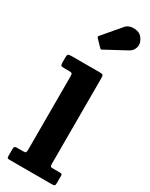

<svg xmlns="http://www.w3.org/2000/svg" viewBox="-284 -1188 971 1239"><g transform="rotate(30 201.0 -568.0)"><path d="M186 -917.5Q191 -912.5 194 -911.8Q197 -911 202.5 -915L356.5 -998Q384.5 -1013 391.5 -1045Q398.5 -1077 373.5 -1109Q360 -1127 336 -1133Q312 -1139 288.8 -1134Q265.5 -1129 252.5 -1113.5L140.5 -982Q132 -973.5 140.5 -964.5ZM85 -688.5Q101 -688.5 106.2 -685Q111.5 -681.5 111.5 -665V-118Q111.5 -99.5 107.5 -95.5Q103.5 -91.5 85 -91.5H42Q30.5 -91.5 26 -87.2Q21.5 -83 21.5 -71V-17.5Q21.5 -5.5 25.8 -2.8Q30 0 42 0H351.5Q369.5 0 374.5 -3.8Q379.5 -7.5 379.5 -25V-75.5Q379.5 -86 376.2 -88.8Q373 -91.5 364 -91.5H312.5Q296 -91.5 292.8 -95.8Q289.5 -100 289.5 -116.5V-752.5Q289.5 -772 284.5 -776Q279.5 -780 260.5 -780H53Q33.5 -780 27.5 -776.2Q21.5 -772.5 21.5 -752.5V-718Q21.5 -700.5 25 -694.5Q28.5 -688.5 47 -688.5Z"/></g></svg>

Font: Besley ExtraBold
Style: Regular
Weight: 800
Designer: Owen Earl
Foundry: indestructible type*
Version: Version 2.001